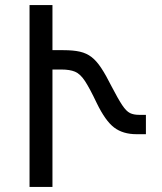

<svg xmlns="http://www.w3.org/2000/svg" viewBox="-20 -734 638 754"><path d="M96 0V-714H186V-537H229Q268 -537 294 -531Q320 -525 339.5 -510Q359 -495 377.5 -467Q396 -439 418 -395Q444 -345 460 -321Q476 -297 490.5 -290Q505 -283 526 -283H553V-207H516Q463 -207 428.5 -233Q394 -259 360 -329Q332 -388 313.5 -416Q295 -444 274.5 -452.5Q254 -461 221 -461H186V0Z"/></svg>

Font: Go Noto Current
Style: Regular
Weight: 400
Designer: Monotype Design Team
Foundry: Monotype Imaging Inc.
Version: Version 2.007; ttfautohint (v1.8) -l 8 -r 50 -G 200 -x 14 -D